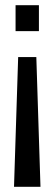

<svg xmlns="http://www.w3.org/2000/svg" viewBox="-20 -580 210 740"><path d="M130 -560V-460H40V-560ZM120 -360 136 140H34L50 -360Z"/></svg>

Font: Tektur Condensed
Style: Regular
Weight: 400
Width: 3
Designer: Adam Jagosz
Foundry: Adam Jagosz
Version: Version 1.005;gftools[0.9.30]